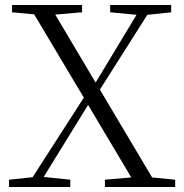

<svg xmlns="http://www.w3.org/2000/svg" viewBox="-20 -745 735 765"><path d="M419 -696 524 -686 361 -416 200 -687 307 -696V-725H28V-696L116 -688L314 -356L110 -39L16 -29V0H260V-29L154 -40L331 -327L503 -38L398 -29V0H678V-29L586 -38L378 -388L567 -686L662 -696V-725H419Z"/></svg>

Font: Noto Serif HK Light
Style: Regular
Weight: 300
Designer: Ryoko NISHIZUKA 西塚涼子 (kana & ideographs); Frank Grießhammer (Latin, Greek & Cyrillic); Wenlong ZHANG 张文龙 (bopomofo); San
Foundry: Adobe
Version: Version 2.001;hotconv 1.1.0;makeotfexe 2.6.0